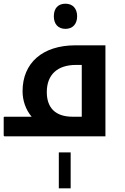

<svg xmlns="http://www.w3.org/2000/svg" viewBox="-30 -737 675 1038"><path d="M324 -581C363 -581 387 -607 387 -649C387 -691 363 -717 324 -717C284 -717 261 -692 261 -649C261 -606 285 -581 324 -581ZM-5 0H540V-492H378C199 -492 92 -396 92 -244C92 -193 109 -144 141 -106H-5C-8 -106 -10 -105 -10 -102V-5C-10 -2 -8 0 -5 0ZM362 -106C271 -106 223 -153 223 -239C223 -333 280 -386 381 -386H412V-106ZM288 87V281H352V87Z"/></svg>

Font: Noto Kufi Arabic SemiBold
Style: Regular
Weight: 600
Designer: Monotype Design Team, David Williams, Khaled Hosny
Foundry: Google LLC
Version: Version 2.109